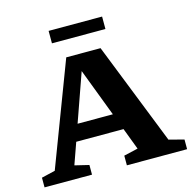

<svg xmlns="http://www.w3.org/2000/svg" viewBox="-125 -1016 1140 1141"><g transform="rotate(-15 445.0 -446.0)"><path d="M794 -83.5 886.5 -59.5V0H516V-59.5L603 -79.5L552.5 -213H261.5L214.5 -80.5L301.5 -59.5V0H9.5V-59.5L93.5 -79.5L334 -713H545ZM297 -314.5H514L401.5 -610.5ZM273.5 -815.5V-892H602.5V-815.5Z"/></g></svg>

Font: Newsreader Caption SemiBold
Style: Regular
Weight: 600
Designer: Hugues Gentile
Foundry: Production Type
Version: Version 1.001